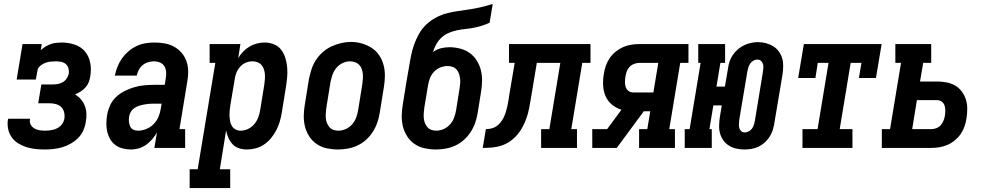

<svg xmlns="http://www.w3.org/2000/svg" viewBox="-20 -755 5040 980"><path d="M209 8Q185 8 161 5.5Q137 3 115 -4Q93 -11 73.5 -23Q54 -35 40.5 -53.5Q27 -72 22 -95Q17 -118 20 -142Q21 -144 21 -145.5Q21 -147 22 -149H133Q133 -148 133 -147.5Q133 -147 133 -146Q130 -132 136.5 -119.5Q143 -107 154.5 -100Q166 -93 180.5 -90.5Q195 -88 209 -88Q219 -88 229.5 -89Q240 -90 250.5 -92.5Q261 -95 271 -100Q281 -105 289 -112.5Q297 -120 302 -130Q307 -140 309 -150Q311 -167 307 -183Q303 -199 291.5 -209.5Q280 -220 264 -224Q248 -228 231 -228H175L191 -324H247Q260 -324 273.5 -326Q287 -328 299.5 -335Q312 -342 320 -354Q328 -366 331 -379Q333 -393 329.5 -406Q326 -419 316.5 -427.5Q307 -436 293.5 -439Q280 -442 266 -442Q252 -442 238 -440.5Q224 -439 210.5 -434Q197 -429 185 -418.5Q173 -408 171 -394L163 -349H65L95 -530H193L188 -499Q199 -509 212 -517Q225 -525 239 -530Q253 -535 267.5 -536.5Q282 -538 296 -538Q330 -538 362 -527Q394 -516 414 -492Q434 -468 440.5 -434.5Q447 -401 441 -367Q439 -352 433.5 -337Q428 -322 417 -309.5Q406 -297 392 -288Q378 -279 363 -273Q380 -263 393 -248Q406 -233 413 -214.5Q420 -196 421 -175.5Q422 -155 418 -134Q415 -112 405.5 -90Q396 -68 379 -51Q362 -34 341 -22Q320 -10 298 -3.5Q276 3 253.5 5.5Q231 8 209 8Z M650 8Q628 8 607.5 3Q587 -2 570.5 -13.5Q554 -25 543.5 -42.5Q533 -60 528 -80Q523 -100 523 -121.5Q523 -143 526 -164Q530 -189 540.5 -214Q551 -239 570.5 -258Q590 -277 614.5 -289.5Q639 -302 664.5 -309.5Q690 -317 715 -319.5Q740 -322 766 -322H821L826 -355Q829 -371 828 -387Q827 -403 819.5 -416Q812 -429 797.5 -435.5Q783 -442 767 -442Q752 -442 736.5 -437.5Q721 -433 708.5 -423Q696 -413 688.5 -398.5Q681 -384 678 -369H566Q571 -392 579.5 -414Q588 -436 602 -456Q616 -476 635 -492.5Q654 -509 676 -519.5Q698 -530 721 -534Q744 -538 767 -538Q794 -538 820 -533.5Q846 -529 868 -517Q890 -505 906.5 -486Q923 -467 931.5 -443Q940 -419 940.5 -392.5Q941 -366 936 -339L896 -96H925V0H768L781 -79Q771 -61 757 -44.5Q743 -28 726 -16Q709 -4 689 2Q669 8 650 8ZM684 -88Q705 -88 726.5 -96.5Q748 -105 764.5 -122Q781 -139 789.5 -160Q798 -181 801 -203L805 -226H766Q753 -226 740.5 -225Q728 -224 715 -221.5Q702 -219 689.5 -215Q677 -211 666 -203.5Q655 -196 648 -184.5Q641 -173 639 -160Q637 -147 638 -134.5Q639 -122 644 -110.5Q649 -99 660 -93.5Q671 -88 684 -88Z M948 205V109H989L1079 -434H1050V-530H1207L1196 -458Q1206 -476 1221 -491.5Q1236 -507 1254 -517.5Q1272 -528 1291.5 -533Q1311 -538 1331 -538Q1356 -538 1379 -528.5Q1402 -519 1416 -500Q1430 -481 1437 -457.5Q1444 -434 1446 -409Q1448 -384 1445.5 -358.5Q1443 -333 1439 -308L1418 -178Q1414 -155 1407.5 -133Q1401 -111 1390 -90Q1379 -69 1363.5 -50Q1348 -31 1328 -17.5Q1308 -4 1285 2Q1262 8 1240 8Q1219 8 1199.5 1.5Q1180 -5 1167 -19Q1154 -33 1146 -51Q1138 -69 1134 -89L1102 109H1155V205ZM1208 -88Q1228 -88 1246.5 -97Q1265 -106 1278 -121.5Q1291 -137 1298 -155.5Q1305 -174 1308 -193L1329 -323Q1331 -337 1332 -350.5Q1333 -364 1332 -376.5Q1331 -389 1327 -401.5Q1323 -414 1314.5 -423.5Q1306 -433 1294 -437.5Q1282 -442 1269 -442Q1251 -442 1234.5 -435Q1218 -428 1205.5 -414Q1193 -400 1186.5 -383.5Q1180 -367 1178 -350L1156 -220Q1154 -206 1152.5 -192Q1151 -178 1151.5 -164Q1152 -150 1154.5 -136.5Q1157 -123 1163.5 -112Q1170 -101 1182 -94.5Q1194 -88 1208 -88Z M1705 8Q1676 8 1648 2Q1620 -4 1597 -19.5Q1574 -35 1559 -58Q1544 -81 1537 -108Q1530 -135 1530.5 -164Q1531 -193 1536 -222L1557 -352Q1562 -377 1570 -401.5Q1578 -426 1592.5 -448.5Q1607 -471 1627.5 -489Q1648 -507 1672 -518Q1696 -529 1721 -535Q1746 -541 1771 -541Q1800 -541 1827.5 -533Q1855 -525 1878 -510Q1901 -495 1916 -472Q1931 -449 1938 -422Q1945 -395 1944.5 -366Q1944 -337 1939 -308L1918 -178Q1914 -153 1905.5 -128.5Q1897 -104 1882.5 -81.5Q1868 -59 1848 -41Q1828 -23 1804 -12Q1780 -1 1754.5 3.5Q1729 8 1705 8ZM1707 -88Q1726 -88 1745 -96.5Q1764 -105 1777.5 -120.5Q1791 -136 1798 -155Q1805 -174 1808 -193L1829 -323Q1831 -337 1832 -350.5Q1833 -364 1832 -377Q1831 -390 1826.5 -402.5Q1822 -415 1813.5 -424Q1805 -433 1792.5 -437.5Q1780 -442 1766 -442Q1747 -442 1728.5 -433Q1710 -424 1697 -408.5Q1684 -393 1677.5 -374.5Q1671 -356 1667 -337L1646 -207Q1644 -193 1643 -179.5Q1642 -166 1643 -153Q1644 -140 1648.5 -128Q1653 -116 1661 -106.5Q1669 -97 1681 -92.5Q1693 -88 1707 -88Z M2205 8Q2176 8 2148 2Q2120 -4 2097 -19.5Q2074 -35 2059 -58Q2044 -81 2037 -108Q2030 -135 2030.5 -164Q2031 -193 2036 -222L2053 -328Q2057 -349 2060 -369Q2063 -389 2067 -409V-410Q2072 -439 2077.5 -468Q2083 -497 2093 -525.5Q2103 -554 2118 -581Q2133 -608 2155.5 -629.5Q2178 -651 2205.5 -665.5Q2233 -680 2262 -687.5Q2291 -695 2320.5 -699Q2350 -703 2379 -707.5Q2408 -712 2437.5 -719Q2467 -726 2495 -735L2479 -639Q2459 -630 2438.5 -623.5Q2418 -617 2397 -613Q2376 -609 2355 -607Q2334 -605 2313 -600.5Q2292 -596 2271.5 -587.5Q2251 -579 2234.5 -564Q2218 -549 2207 -529.5Q2196 -510 2190 -489Q2208 -503 2230 -508.5Q2252 -514 2273 -514Q2301 -514 2328.5 -507Q2356 -500 2377.5 -484.5Q2399 -469 2413.5 -446Q2428 -423 2434.5 -396.5Q2441 -370 2440.5 -341Q2440 -312 2435 -284L2418 -178Q2414 -153 2405.5 -128.5Q2397 -104 2382.5 -81.5Q2368 -59 2348 -41Q2328 -23 2304 -12Q2280 -1 2254.5 3.5Q2229 8 2205 8ZM2207 -88Q2226 -88 2245 -96.5Q2264 -105 2277.5 -120.5Q2291 -136 2298 -155Q2305 -174 2308 -193L2325 -299Q2327 -313 2328.5 -326.5Q2330 -340 2328.5 -352.5Q2327 -365 2323 -377.5Q2319 -390 2311 -399.5Q2303 -409 2291 -413.5Q2279 -418 2265 -418Q2247 -418 2228.5 -411Q2210 -404 2196 -389.5Q2182 -375 2175 -357Q2168 -339 2165 -321L2146 -207Q2144 -193 2143 -179.5Q2142 -166 2143 -153Q2144 -140 2148.5 -128Q2153 -116 2161 -106.5Q2169 -97 2181 -92.5Q2193 -88 2207 -88Z M2444 0 2460 -96Q2473 -96 2487 -99Q2501 -102 2513 -110Q2525 -118 2534 -129Q2543 -140 2549.5 -153Q2556 -166 2560.5 -179.5Q2565 -193 2568 -206Q2571 -219 2573.5 -232.5Q2576 -246 2578 -260V-261Q2578 -261 2578 -261Q2578 -261 2578 -262L2607 -434H2578V-530H2994V-434H2952L2896 -96H2925V0H2742V-96H2784L2840 -434H2720L2689 -248Q2685 -224 2680.5 -201Q2676 -178 2668 -154.5Q2660 -131 2648.5 -109Q2637 -87 2620.5 -67.5Q2604 -48 2583 -33.5Q2562 -19 2538.5 -11.5Q2515 -4 2491 -2Q2467 0 2444 0Z M3003 0V-96H3079L3152 -195Q3125 -203 3103.5 -221Q3082 -239 3071 -264Q3060 -289 3058.5 -318.5Q3057 -348 3062 -377Q3065 -398 3072 -418.5Q3079 -439 3091.5 -457.5Q3104 -476 3121.5 -490.5Q3139 -505 3159 -514Q3179 -523 3200 -526.5Q3221 -530 3242 -530H3494V-434H3452L3396 -96H3425V0H3242V-96H3284L3299 -187H3266L3128 0ZM3315 -283 3340 -434H3242Q3229 -434 3215.5 -428.5Q3202 -423 3192.5 -412.5Q3183 -402 3178.5 -389Q3174 -376 3172 -363Q3170 -349 3170 -335.5Q3170 -322 3174 -310Q3178 -298 3188.5 -290.5Q3199 -283 3213 -283Z M3780 8Q3759 8 3738.5 3.5Q3718 -1 3701 -11.5Q3684 -22 3672.5 -38Q3661 -54 3655.5 -73Q3650 -92 3650.5 -113.5Q3651 -135 3654 -156L3664 -217H3621L3601 -96H3613V0H3475V-96H3500L3556 -434H3544V-530H3681V-434H3657L3637 -313H3680L3696 -406Q3698 -424 3704 -441.5Q3710 -459 3720.5 -474.5Q3731 -490 3746 -503Q3761 -516 3778 -524Q3795 -532 3813 -536Q3831 -540 3849 -540Q3870 -540 3890 -534.5Q3910 -529 3926.5 -519Q3943 -509 3955 -492.5Q3967 -476 3972.5 -457Q3978 -438 3977.5 -416.5Q3977 -395 3974 -374L3932 -124Q3929 -106 3923.5 -89Q3918 -72 3907.5 -56Q3897 -40 3882.5 -27Q3868 -14 3851 -6Q3834 2 3815.5 5Q3797 8 3780 8ZM3781 -79Q3792 -79 3802 -84.5Q3812 -90 3818.5 -99Q3825 -108 3828 -118Q3831 -128 3833 -138L3874 -388Q3876 -399 3876.5 -409.5Q3877 -420 3874 -429.5Q3871 -439 3863.5 -445Q3856 -451 3845 -451Q3835 -451 3825.5 -445.5Q3816 -440 3809.5 -431Q3803 -422 3800 -412Q3797 -402 3795 -392L3753 -142Q3752 -131 3751.5 -121Q3751 -111 3753.5 -101.5Q3756 -92 3763.5 -85.5Q3771 -79 3781 -79Z M4076 0V-96H4153L4209 -434H4154L4142 -357H4054L4083 -530H4480L4451 -357H4364L4377 -434H4322L4266 -96H4331V0Z M4481 0V-96H4523L4579 -434H4550V-530H4733V-434H4692L4676 -339H4763Q4787 -339 4811 -334.5Q4835 -330 4855 -318.5Q4875 -307 4889 -288Q4903 -269 4910 -247Q4917 -225 4917 -200Q4917 -175 4913 -150Q4910 -130 4903 -109.5Q4896 -89 4883.5 -71Q4871 -53 4853.5 -38.5Q4836 -24 4816 -15.5Q4796 -7 4775 -3.5Q4754 0 4734 0ZM4636 -96H4734Q4747 -96 4760 -101Q4773 -106 4782 -116.5Q4791 -127 4796 -139.5Q4801 -152 4803 -165Q4805 -178 4805 -191.5Q4805 -205 4801 -217Q4797 -229 4786.5 -236.5Q4776 -244 4763 -244H4660Z"/></svg>

Font: Iosevka Slab Oblique
Style: Bold
Weight: 700
Italic angle: -9°
Monospace: yes
Designer: Belleve Invis
Foundry: Belleve Invis
Version: Version 11.1.1; ttfautohint (v1.8.3)